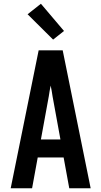

<svg xmlns="http://www.w3.org/2000/svg" viewBox="-20 -1003 540 1023"><path d="M37 0 186 -735H314L463 0H349L319 -164H181L151 0ZM198 -260H302L260 -490Q258 -504 255.5 -518.5Q253 -533 250 -547Q247 -533 244.5 -518.5Q242 -504 240 -490ZM263 -792 127 -927 198 -983 321 -838Z"/></svg>

Font: Iosevka Algr
Style: Bold
Weight: 700
Monospace: yes
Designer: Belleve Invis
Foundry: Belleve Invis
Version: Version 26.0.2; ttfautohint (v1.8.3)